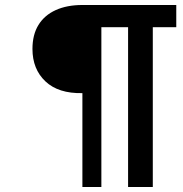

<svg xmlns="http://www.w3.org/2000/svg" viewBox="-20 -749 731 769"><path d="M310 0V-376Q214 -374 162 -423Q110 -472 110 -553Q110 -610 134 -649Q158 -688 203 -708.5Q248 -729 310 -729H686V-640H592V0H493V-640H386V0Z"/></svg>

Font: Mona Sans ExtraLight Medium
Style: Italic
Weight: 500
Italic angle: -11.6951°
Version: Version 2.000